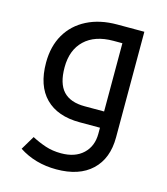

<svg xmlns="http://www.w3.org/2000/svg" viewBox="-109 -570 779 894"><g transform="rotate(15 280.5 -122.5)"><path d="M245 240Q143 240 65 189L105 122Q137 139 171.5 150.5Q206 162 247 162Q315 162 353.5 125.5Q392 89 392 29V0H294Q187 0 129 -58.5Q71 -117 71 -228Q71 -307 104.5 -364.5Q138 -422 200 -453.5Q262 -485 345 -485H476V24Q476 126 415.5 183Q355 240 245 240ZM391 -78V-407H348Q259 -407 209.5 -360Q160 -313 160 -229Q160 -151 194 -114.5Q228 -78 297 -78Z"/></g></svg>

Font: Noto Kufi Arabic
Style: Regular
Weight: 400
Designer: Monotype Design Team, David Williams, Khaled Hosny
Foundry: Google LLC
Version: Version 2.109; ttfautohint (v1.8.4.7-5d5b)